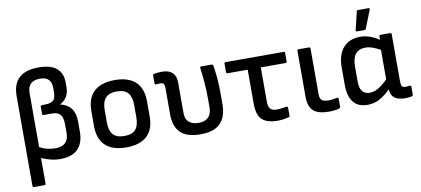

<svg xmlns="http://www.w3.org/2000/svg" viewBox="-77 -981 3165 1444"><g transform="rotate(-10 1505.0 -259.0)"><path d="M81 185Q70 185 70 174V-511Q70 -695 269 -695Q451 -695 451 -547V-518Q451 -468 432.5 -439Q414 -410 383 -394V-392Q436 -380 464 -343Q492 -306 492 -244V-164Q492 -79 447 -33.5Q402 12 311 12Q273 12 235.5 2Q198 -8 170 -21V174Q170 185 159 185ZM170 -517V-105Q196 -89 228.5 -81.5Q261 -74 290 -74Q392 -74 392 -174V-236Q392 -292 372 -314Q352 -336 312 -336H245Q235 -336 235 -347V-400Q235 -411 244 -411H251Q293 -411 314.5 -418.5Q336 -426 344 -446Q352 -466 352 -505V-523Q352 -610 266 -610Q170 -610 170 -517Z M817 12Q713 12 658.5 -38Q604 -88 604 -189V-301Q604 -402 658.5 -452Q713 -502 817 -502Q920 -502 974.5 -452Q1029 -402 1029 -301V-189Q1029 -88 975 -38Q921 12 817 12ZM817 -75Q876 -75 902.5 -105Q929 -135 929 -198V-292Q929 -354 902.5 -384.5Q876 -415 817 -415Q758 -415 731 -384.5Q704 -354 704 -292V-198Q704 -135 731 -105Q758 -75 817 -75Z M1385 12Q1278 12 1230.5 -36Q1183 -84 1183 -173V-371Q1183 -401 1175.5 -409.5Q1168 -418 1149 -418Q1143 -418 1135 -417Q1127 -416 1119 -416Q1108 -415 1108 -426V-486Q1108 -495 1119 -497Q1134 -500 1150.5 -501Q1167 -502 1180 -502Q1229 -502 1256.5 -477Q1284 -452 1284 -402V-166Q1284 -121 1310.5 -98Q1337 -75 1385 -75Q1431 -75 1457.5 -100Q1484 -125 1484 -176V-241Q1484 -315 1478.5 -375Q1473 -435 1467 -478Q1465 -490 1476 -490H1555Q1565 -490 1567 -480Q1574 -441 1579 -385.5Q1584 -330 1584 -262V-184Q1584 -88 1536 -38Q1488 12 1385 12Z M1974 12Q1892 12 1854 -23Q1816 -58 1816 -145V-405H1663Q1652 -405 1652 -416V-479Q1652 -490 1663 -490H2105Q2115 -490 2115 -479V-416Q2115 -405 2105 -405H1916V-141Q1916 -104 1931 -88Q1946 -72 1980 -72Q2001 -72 2019.5 -75Q2038 -78 2053 -80Q2065 -82 2065 -71L2066 -11Q2066 -1 2057 1Q2041 5 2020 8.5Q1999 12 1974 12Z M2365 12Q2283 12 2246 -20.5Q2209 -53 2209 -131V-479Q2209 -490 2220 -490H2298Q2309 -490 2309 -479V-131Q2309 -98 2324 -85Q2339 -72 2376 -72Q2394 -72 2409 -74.5Q2424 -77 2440 -80Q2452 -82 2452 -70V-9Q2452 -1 2443 2Q2428 7 2406.5 9.5Q2385 12 2365 12Z M2659 12Q2515 12 2515 -170V-299Q2515 -396 2561.5 -449Q2608 -502 2694 -502Q2732 -502 2771 -487Q2810 -472 2835 -453V-479Q2835 -490 2846 -490H2918Q2929 -490 2929 -479V-125Q2929 -91 2936.5 -81.5Q2944 -72 2965 -72Q2972 -72 2980 -73.5Q2988 -75 2995 -75Q3006 -75 3006 -65V-4Q3006 5 2996 7Q2985 9 2970.5 10.5Q2956 12 2945 12Q2894 12 2866 -8.5Q2838 -29 2835 -75Q2792 -33 2750.5 -10.5Q2709 12 2659 12ZM2615 -173Q2615 -75 2690 -75Q2722 -75 2753 -92Q2784 -109 2829 -152V-378Q2801 -394 2771.5 -404.5Q2742 -415 2717 -415Q2615 -415 2615 -289ZM2675 -546Q2665 -546 2667 -556L2700 -693Q2701 -703 2712 -703H2791Q2802 -703 2798 -690L2744 -554Q2741 -546 2732 -546Z"/></g></svg>

Font: Sofia Sans SemiBold
Style: Regular
Weight: 600
Designer: Botio Nikoltchev, Ani Petrova
Foundry: lettersoup
Version: Version 4.101; ttfautohint (v1.8.4.7-5d5b)